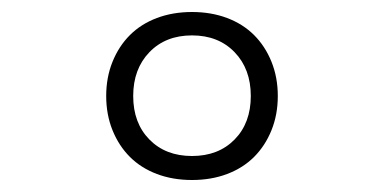

<svg xmlns="http://www.w3.org/2000/svg" viewBox="-20 -760 640 320"><path d="M300 -460Q268 -460 241.5 -470Q215 -480 196.5 -498.5Q178 -517 167.5 -543Q157 -569 157 -600Q157 -631 167.5 -657Q178 -683 196.5 -701.5Q215 -720 241.5 -730Q268 -740 300 -740Q332 -740 358.5 -730Q385 -720 403.5 -701.5Q422 -683 432.5 -657Q443 -631 443 -600Q443 -569 432.5 -543Q422 -517 403.5 -498.5Q385 -480 358.5 -470Q332 -460 300 -460ZM300 -500Q344 -500 371 -527.5Q398 -555 398 -600Q398 -645 371 -673Q344 -701 300 -701Q256 -701 229 -673Q202 -645 202 -600Q202 -555 229 -527.5Q256 -500 300 -500Z"/></svg>

Font: Maple Mono NL Thin
Style: Regular
Weight: 250
Monospace: yes
Designer: subframe7536
Version: Version 7.000